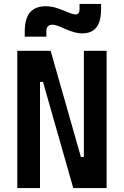

<svg xmlns="http://www.w3.org/2000/svg" viewBox="-20 -950 626 970"><path d="M350.1 0 197.3 -536.1H182.1V0H67.4V-693.4H235.8L388.7 -157.2H403.8V-693.4H518.6V0ZM105 -764.6V-789.1Q105 -855.5 131.3 -887Q157.7 -918.5 212.4 -918.5Q231.9 -918.5 251.5 -913.8Q271 -909.2 294.4 -899.4Q321.8 -888.2 336.9 -882.6Q352.1 -877 361.8 -877Q381.8 -877 381.8 -903.3V-930.2H490.7V-905.8Q490.7 -842.3 467.3 -811.8Q443.8 -781.2 394 -781.2Q359.9 -781.2 304.7 -805.7Q284.7 -814.9 270 -820.1Q255.4 -825.2 245.6 -825.2Q214.4 -825.2 214.4 -793.9V-764.6Z"/></svg>

Font: CaskaydiaCove NFP SemiBold
Style: Regular
Weight: 600
Designer: Aaron Bell
Foundry: Saja Typeworks
Version: Version 2111.001; VTT 6.35;Nerd Fonts 3.1.1